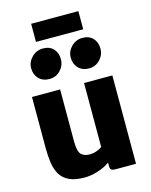

<svg xmlns="http://www.w3.org/2000/svg" viewBox="-143 -1086 935 1186"><g transform="rotate(-15 324.0 -493.5)"><path d="M249 8Q188 8 150.8 -9.5Q113.5 -27 94.2 -59Q75 -91 68.5 -134.2Q62 -177.5 62 -229V-557H242V-225Q242 -162 260.2 -142Q278.5 -122 316 -122Q341 -122 363.2 -131Q385.5 -140 395 -148V-557H576V8H445Q428 8 419.5 2.5Q411 -3 411 -21V-44Q381 -21 334.5 -6.5Q288 8 249 8ZM196 -636Q154 -636 128.5 -662.2Q103 -688.5 103 -729Q103 -769.5 133 -799.2Q163 -829 204 -829Q247 -829 271 -803.2Q295 -777.5 295 -737Q295 -696 266.5 -666Q238 -636 196 -636ZM448 -636Q407 -636 381.5 -662.2Q356 -688.5 356 -729Q356 -769.5 385.5 -799.2Q415 -829 457 -829Q499 -829 523.5 -803.2Q548 -777.5 548 -737Q548 -696 519.5 -666Q491 -636 448 -636ZM174 -879V-995H476V-879Z"/></g></svg>

Font: Merriweather Sans Black
Style: Regular
Weight: 900
Designer: Eben Sorkin
Foundry: Eben Sorkin
Version: Version 1.008; ttfautohint (v1.7.19-72a1) -l 8 -r 50 -G 200 